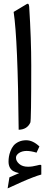

<svg xmlns="http://www.w3.org/2000/svg" viewBox="-20 -704 262 1044"><path d="M21.5 320.3 31.2 260.3Q57.6 249 84 237.3Q64.5 233.4 52.2 226.3Q40 219.2 33.2 206.3Q26.4 193.4 26.4 174.3Q26.4 161.1 28.6 147.5Q30.8 133.8 37.1 117.2Q43.5 100.6 53.5 88.1Q63.5 75.7 81.5 67.1Q99.6 58.6 122.6 58.6Q158.7 58.6 194.3 92.3L178.7 126Q147.5 116.7 125 116.7Q100.6 116.7 83.7 127.7Q66.9 138.7 66.9 153.8Q66.9 171.9 84.5 187.3Q102.1 202.6 132.3 202.6Q155.3 202.6 180.7 195.8Q184.6 194.8 187.3 194.1Q189.9 193.4 194.6 192.6Q199.2 191.9 201.9 192.6Q204.6 193.4 204.6 195.8V245.1Q186 250 159.2 260.3Q132.3 270.5 97.9 285.6Q63.5 300.8 21.5 320.3ZM54.2 -639.2 125 -681.6Q131.3 -685.5 134.5 -682.1Q137.7 -678.7 138.7 -668Q149.9 -490.7 149.9 -347.7Q149.9 -48.3 145 -37.6Q127.4 0.5 81.5 1.5Q77.1 -487.3 54.2 -639.2Z"/></svg>

Font: Shl
Style: Regular
Weight: 400
Foundry: Saber Rastikerdar (saber.rastikerdar@gmail.com)
Version: Version 3.4.0